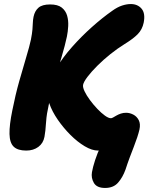

<svg xmlns="http://www.w3.org/2000/svg" viewBox="-20 -733 734 950"><path d="M500 197Q459 197 444.5 172Q430 147 435 119Q439 95 450.5 59.5Q462 24 479 -11L555 -16Q532 -4 513.5 4Q495 12 465 12Q435 12 399 -9.5Q363 -31 328.5 -65.5Q294 -100 266 -140.5Q238 -181 224 -221Q210 -261 216 -292Q226 -342 258 -395Q290 -448 336 -500Q382 -552 434 -598.5Q486 -645 536 -680Q561 -698 584 -705.5Q607 -713 627 -713Q661 -713 680.5 -690Q700 -667 691 -621Q684 -587 661.5 -564Q639 -541 595 -514Q561 -493 526 -465Q491 -437 461.5 -407.5Q432 -378 413 -353Q394 -328 391 -313Q389 -301 398.5 -281Q408 -261 425 -238Q442 -215 461.5 -194.5Q481 -174 499 -161Q517 -148 529 -148Q533 -148 540 -152Q547 -156 556.5 -161.5Q566 -167 578 -171Q590 -175 604 -175Q622 -175 639.5 -166Q657 -157 666.5 -138.5Q676 -120 670 -92Q666 -75 659 -53.5Q652 -32 642 -6.5Q632 19 621.5 47Q611 75 601 106Q587 145 564 171Q541 197 500 197ZM110 12Q68 12 48 -7Q28 -26 27 -70Q26 -114 41 -187Q56 -263 75 -330.5Q94 -398 110 -451Q126 -504 133 -537Q139 -568 140.5 -587Q142 -606 142.5 -620.5Q143 -635 146 -650Q152 -679 170.5 -695Q189 -711 228 -711Q266 -711 285.5 -695.5Q305 -680 312 -656Q319 -632 317.5 -604Q316 -576 311 -552Q302 -509 285 -452Q268 -395 249 -329Q230 -263 217 -193Q212 -170 210 -151.5Q208 -133 207 -117.5Q206 -102 204.5 -87Q203 -72 200 -56Q194 -24 169.5 -6Q145 12 110 12Z"/></svg>

Font: Shantell Sans ExtraBold
Style: Italic
Weight: 800
Italic angle: -11°
Designer: Stephen Nixon, Anya Danilova, Shantell Martin
Foundry: Arrow Type
Version: Version 1.011;[c5ecc13dd]